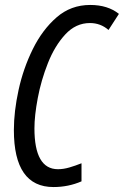

<svg xmlns="http://www.w3.org/2000/svg" viewBox="-20 -745 500 775"><path d="M196 10Q256 10 309 -13V-86Q284 -76 260 -69Q236 -62 214 -62Q119 -62 119 -227Q119 -278 132.5 -349.5Q146 -421 173.5 -490.5Q201 -560 243.5 -606Q286 -652 343 -652Q386 -652 418 -624L460 -689Q415 -725 344 -725Q266 -725 208.5 -675Q151 -625 112.5 -547Q74 -469 55 -382Q36 -295 36 -220Q36 10 196 10Z"/></svg>

Font: Noto Sans UI Condensed
Style: Italic
Weight: 400
Width: 3
Italic angle: -12°
Designer: Monotype Design Team
Foundry: Monotype Imaging Inc.
Version: Version 1.901